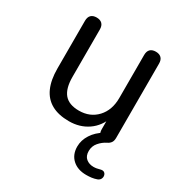

<svg xmlns="http://www.w3.org/2000/svg" viewBox="-161 -616 884 930"><g transform="rotate(30 281.0 -151.0)"><path d="M405.5 -126.5 418.5 -111.5Q398.5 -53 353.2 -22Q308 9 248 9Q189 9 150 -12.8Q111 -34.5 91.8 -77.5Q72.5 -120.5 72.5 -184.5V-451Q72.5 -472 83.2 -482.8Q94 -493.5 114 -493.5Q134 -493.5 145 -482.8Q156 -472 156 -451V-185.5Q156 -121.5 182 -90.5Q208 -59.5 264.5 -59.5Q326 -59.5 364.8 -101Q403.5 -142.5 403.5 -210.5V-451Q403.5 -472 414.2 -482.8Q425 -493.5 445 -493.5Q465 -493.5 476 -482.8Q487 -472 487 -451V-36Q487 -18.5 480 -8.8Q473 1 461 6.5Q438.5 17.5 421 37.8Q403.5 58 403.5 85.5Q403.5 113.5 420.2 127.2Q437 141 461.5 141Q470.5 141 479 139.5Q487.5 138 496 135.5Q510 131.5 517.8 136.5Q525.5 141.5 527.5 151.2Q529.5 161 525 170Q520.5 179 509.5 183.5Q494.5 189 479.5 190.8Q464.5 192.5 450.5 192.5Q402.5 192.5 373.5 166Q344.5 139.5 344.5 94.5Q344.5 59 365.5 26.5Q386.5 -6 423 -27.5L414 -7.5Q409.5 -13.5 407.5 -20.8Q405.5 -28 405.5 -37Z"/></g></svg>

Font: Nunito ExtraLight
Style: Regular
Weight: 200
Designer: Vernon Adams
Foundry: Vernon Adams
Version: Version 3.602;April 4, 2023;FontCreator 14.0.0.2856 64-bit